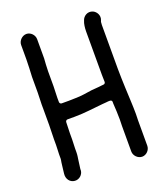

<svg xmlns="http://www.w3.org/2000/svg" viewBox="-159 -831 949 1105"><g transform="rotate(-20 315.5 -278.0)"><path d="M182.5 -557.3V-675C182.5 -701.2 159.8 -724.5 134 -724.5C108.1 -724.5 84.5 -700.9 84.5 -675V-587C84.5 -552 82.1 -517.9 80.5 -480.7V-387C80.5 -350.8 77.3 -321 78.5 -285.2V-187C78.5 -157.3 76.5 -128.5 76.5 -101V-65C76.5 -43.7 74.5 -26.7 74.5 -9V19C74.5 25.6 72.1 32 71.4 38.5L68.9 58.6C67.1 72.9 64.9 90.7 63.4 105.4C59.3 138.3 79.6 163.3 108 165.5C135 167.7 158.1 146.5 160.5 121.5V113C160.5 112.5 160.6 111.6 160.7 110.9C163.5 94.1 166.2 69.3 168.5 53.1C168.6 49.9 169.3 44 170.7 38.4C171.7 31.6 172.5 20.9 172.5 12V-8C172.5 -27.2 174.5 -44.9 174.5 -65V-103C174.5 -124.6 176.5 -148.4 176.5 -169C176.5 -175.3 181.9 -181.5 189 -181.5H233C295.6 -181.5 350.2 -190.6 408 -195.5L431.9 -197.4C446.5 -198.9 467.5 -203.1 467.5 -187V-176.4C469.6 -144.3 471.5 -109.9 471.5 -78C471.5 -64 470.5 -50.9 470.5 -39V118C470.5 143.9 494.1 167.5 520 167.5C545.8 167.5 568.5 144.2 568.5 118V-39C568.5 -50.8 568.8 -61.4 569.5 -76.3C569.5 -129.3 565.4 -183.9 563.5 -239.6L561.5 -297.6C560.8 -317.7 560.5 -336.5 560.5 -354V-624C560.5 -628.2 560.8 -631.5 561.5 -637.8V-640C561.5 -643.6 563.3 -647 564.5 -649.8C577.3 -679.3 558.2 -706.2 539 -714.5C507.5 -728.2 479.5 -706.4 473 -683.6C472.9 -683.1 472.6 -682.3 472.3 -681.7C466.3 -668.7 462.5 -643 462.5 -621V-354C462.5 -340.2 462.8 -326.1 463.5 -311.6C463.8 -303.7 457.6 -298.5 451 -298.5C444.5 -298.5 432.4 -296.3 423 -295.5L375.3 -291.6C343.1 -287.2 311.1 -280.5 272 -280.5C257.4 -279.8 244.4 -279.5 233 -279.5L189 -279.5C182.8 -279.5 176.8 -284.7 176.5 -291.5C175.1 -324.7 178.5 -356.3 178.5 -387V-480C178.5 -507.2 181 -530.7 182.5 -557.3Z"/></g></svg>

Font: Smoothie
Style: Light
Weight: 400
Foundry: Cannot Into Space Fonts
Version: Version 0.8